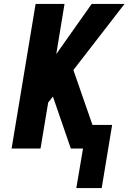

<svg xmlns="http://www.w3.org/2000/svg" viewBox="-20 -755 653 976"><path d="M368 201 402 0H340L249 -264L225 -234L186 0H39L161 -735H308L266 -480L446 -735H613L353 -399L450 -120H550L497 201Z"/></svg>

Font: Iosevka SS04 Hv Ex Obl
Style: Regular
Weight: 900
Width: 7
Italic angle: -9°
Monospace: yes
Designer: Belleve Invis
Foundry: Belleve Invis
Version: Version 19.0.0; ttfautohint (v1.8.4)